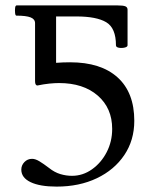

<svg xmlns="http://www.w3.org/2000/svg" viewBox="-20 -683 571 712"><path d="M190 9Q128 9 93.5 -7.5Q59 -24 59 -54Q59 -70 70.5 -82Q82 -94 99 -94Q111 -94 126 -85Q141 -76 162 -60Q182 -44 203.5 -37.5Q225 -31 247 -31Q287 -31 321 -55Q355 -79 375.5 -118.5Q396 -158 396 -205Q396 -282 342.5 -328.5Q289 -375 199 -375Q183 -375 163 -373Q143 -371 119 -366Q110 -366 110 -382V-597Q110 -612 93.5 -618.5Q77 -625 41 -625Q37 -625 36 -634.5Q35 -644 36 -653.5Q37 -663 42 -663H414Q437 -663 445 -659.5Q453 -656 453 -647V-515Q453 -509 442 -506.5Q431 -504 420.5 -506Q410 -508 410 -515Q410 -579 374 -600.5Q338 -622 263 -622H188V-450Q200 -451 213.5 -451.5Q227 -452 240 -452Q354 -452 416 -396Q478 -340 478 -235Q478 -163 441 -108Q404 -53 339 -22Q274 9 190 9Z"/></svg>

Font: Junicode SmExp
Style: Regular
Weight: 400
Width: 6
Designer: Peter S. Baker
Version: Version 2.205; ttfautohint (v1.8.4)